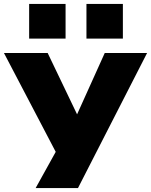

<svg xmlns="http://www.w3.org/2000/svg" viewBox="-26 -775 767 975"><path d="M155 180 282 -49V44L-6 -506H216L368 -189H363L506 -506H721L370 180ZM413 -579V-755H598V-579ZM122 -579V-755H307V-579Z"/></svg>

Font: Nunito Sans 7pt Expanded Black
Style: Regular
Weight: 900
Width: 7
Designer: Vernon Adams
Foundry: Vernon Adams
Version: Version 3.101;gftools[0.9.27]